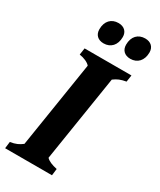

<svg xmlns="http://www.w3.org/2000/svg" viewBox="-223 -944 844 1015"><g transform="rotate(30 199.0 -436.5)"><path d="M168 -740C211 -740 240 -770 240 -820C240 -852 219 -873 184 -873C141 -873 112 -844 112 -794C112 -761 133 -740 168 -740ZM331 -740C374 -740 403 -770 403 -820C403 -852 382 -873 347 -873C304 -873 275 -844 275 -794C275 -761 296 -740 331 -740ZM-5 0H281L286 -41C254 -48 232 -57 219 -71L302 -596C325 -613 342 -620 375 -626L381 -667H95L89 -626C117 -622 144 -610 155 -596L72 -71C51 -55 33 -46 0 -41Z"/></g></svg>

Font: Caladea
Style: Bold Italic
Weight: 700
Italic angle: -9°
Designer: Carolina Giovagnoli and Andres Torresi
Foundry: Carolina Giovagnoli & Andres Torresi
Version: Version 1.001;hotconv 1.0.109;makeotfexe 2.5.65596